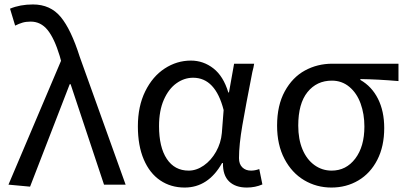

<svg xmlns="http://www.w3.org/2000/svg" viewBox="-20 -829 1823 862"><path d="M254 -556 248 -578Q224 -657 193.5 -694.5Q163 -732 118 -732Q97 -732 81.5 -727.5Q66 -723 48 -714L25 -790Q70 -809 128 -809Q206 -809 252.5 -753Q299 -697 338 -574L544 0H447L297 -451H293L115 9L18 0Z M599 -262Q599 -352 632 -419Q665 -486 719.5 -521.5Q774 -557 837 -557Q893 -557 938 -522Q983 -487 1005 -414H1008L1031 -543H1121Q1119 -528 1113 -506Q1083 -353 1068 -266Q1053 -179 1053 -119Q1053 -92 1068 -77.5Q1083 -63 1107 -63Q1125 -63 1144 -70L1158 -1Q1126 13 1088 13Q1037 13 1008.5 -14.5Q980 -42 981 -97H977Q915 13 809 13Q747 13 699.5 -19Q652 -51 625.5 -113Q599 -175 599 -262ZM976 -232 984 -335Q947 -480 847 -480Q807 -480 772 -455Q737 -430 715.5 -381Q694 -332 694 -263Q694 -168 729 -115.5Q764 -63 827 -63Q862 -63 895 -86Q928 -109 950 -148Q972 -187 976 -232Z M1224 -265Q1224 -356 1258.5 -419Q1293 -482 1349 -512.5Q1405 -543 1472 -543H1769V-465Q1675 -473 1598 -474V-470Q1649 -441 1677 -385.5Q1705 -330 1705 -254Q1705 -172 1674 -111.5Q1643 -51 1589 -19Q1535 13 1468 13Q1401 13 1345.5 -20Q1290 -53 1257 -116Q1224 -179 1224 -265ZM1616 -261Q1616 -317 1599 -364Q1582 -411 1548.5 -439Q1515 -467 1470 -467Q1402 -467 1360.5 -415.5Q1319 -364 1319 -265Q1319 -204 1338 -158.5Q1357 -113 1391.5 -88Q1426 -63 1469 -63Q1534 -63 1575 -117Q1616 -171 1616 -261Z"/></svg>

Font: Noto Sans SC
Style: Regular
Weight: 400
Designer: Ryoko NISHIZUKA ____ (kana & ideographs); Paul D. Hunt (Latin, Greek & Cyrillic); Wenlong ZHANG ___ (bopomofo); Sandoll 
Foundry: Adobe Systems Incorporated
Version: Version 1.004